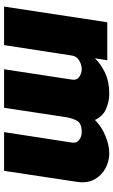

<svg xmlns="http://www.w3.org/2000/svg" viewBox="177 -744 567 962"><g transform="rotate(90 461.0 -263.5)"><path d="M13.5 0 92 -517H282.5L272.5 -455Q302.5 -486 346.5 -506.5Q390.5 -527 450.5 -527Q488 -527 525.5 -511.2Q563 -495.5 581.5 -455Q614 -488 660.8 -507.5Q707.5 -527 748.5 -527Q788.5 -527 824.2 -507.8Q860 -488.5 879.8 -452Q899.5 -415.5 891.5 -364L836.5 0H642.5L695 -341Q698.5 -363.5 681.5 -376.2Q664.5 -389 642.5 -389Q600.5 -389 587 -367.5Q573.5 -346 567.5 -310L520.5 0H327.5L379.5 -341Q383.5 -363.5 366 -376.2Q348.5 -389 326.5 -389Q305 -389 283.8 -376.2Q262.5 -363.5 259 -341L206.5 0Z"/></g></svg>

Font: Public Sans Black
Style: Italic
Weight: 900
Italic angle: -8°
Designer: The Public Sans project authors (U.S. Web Design System). Libre Franklin designed by Pablo Impallari and Rodrigo Fuenzal
Version: Version 1.007; ttfautohint (v1.8.1) -l 8 -r 50 -G 200 -x 14 